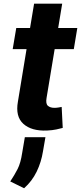

<svg xmlns="http://www.w3.org/2000/svg" viewBox="-20 -696 436 1033"><path d="M396 -545.5 377.1 -431.8H274.1L230.5 -169Q225.1 -137.8 237.7 -126.8Q250.4 -115.8 273.1 -115.8Q283.7 -115.8 294.7 -117.7Q305.8 -119.7 311.8 -120.7L317.5 -7.8Q304.7 -4.3 283.2 0.4Q261.7 5 232.2 6.4Q149.1 9.6 105.6 -29.8Q62.1 -69.2 76.3 -148.8L122.9 -431.8H48.3L67.5 -545.5H141.7L163.4 -676.1H314.6L293 -545.5ZM224.4 42.3 211.3 117.9Q202.1 176.1 177.4 227.3Q152.7 278.4 109.7 316.8L35.2 280.2Q58.2 245.7 74.8 213.2Q91.3 180.8 99.4 126.1L113.6 42.3Z"/></svg>

Font: Inter UI
Style: Bold Italic
Weight: 700
Italic angle: 9.39999°
Designer: Rasmus Andersson
Foundry: rsms
Version: 3.2;8d6f07862